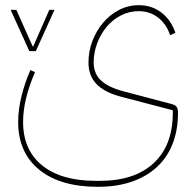

<svg xmlns="http://www.w3.org/2000/svg" viewBox="-20 -480 756 740"><path d="M357 240Q212 240 131 174Q50 108 50 -10Q50 -57 62.5 -108Q75 -159 97 -210L115 -202Q69 -96 69 -10Q69 98 142.5 157.5Q216 217 349 217H365Q499 217 572.5 148.5Q646 80 646 -45V-55L451 -106Q384 -123 352.5 -155.5Q321 -188 321 -239Q321 -282 336 -321.5Q351 -361 377 -392Q403 -423 438.5 -441.5Q474 -460 515 -460Q564 -460 601 -432.5Q638 -405 656 -354L636 -344Q621 -388 589 -412.5Q557 -437 515 -437Q478 -437 446 -420.5Q414 -404 391 -376.5Q368 -349 354.5 -313Q341 -277 341 -239Q341 -197 368.5 -170.5Q396 -144 456 -128L642 -79Q656 -75 661 -68Q666 -61 666 -45Q666 22 645 75Q624 128 584 164.5Q544 201 487 220.5Q430 240 357 240ZM21 -442H43L106 -301H108L170 -442H190L118 -283H93Z"/></svg>

Font: IBM Plex Sans Arabic Thin
Style: Regular
Weight: 100
Designer: Mike Abbink, Paul van der Laan, Pieter van Rosmalen, Wael Morcos, Khajak Apelian
Foundry: Bold Monday
Version: Version 1.101